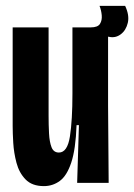

<svg xmlns="http://www.w3.org/2000/svg" viewBox="-20 -621 456 652"><path d="M129 11Q89 11 67 -11.5Q45 -34 36 -68Q27 -102 25 -136Q23 -170 23 -193V-528H145V-228Q145 -197 146.5 -168Q148 -139 155 -121Q162 -103 180 -103Q209 -103 217.5 -158Q226 -213 226 -303V-528H347V-262L349 0H242L248 -196H240Q237 -114 222 -69Q207 -24 183 -6.5Q159 11 129 11ZM350 -496 286 -507 288 -528Q312 -528 319.5 -540Q327 -552 325.5 -569Q324 -586 318 -601H405Q420 -569 414 -543.5Q408 -518 390 -504.5Q372 -491 350 -496Z"/></svg>

Font: Bricolage Grotesque 48pt Condensed SemiBold
Style: Regular
Weight: 600
Width: 3
Designer: Mathieu Triay
Foundry: Atelier Triay
Version: Version 1.000; ttfautohint (v1.8.4.7-5d5b);gftools[0.9.32]